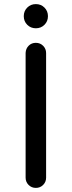

<svg xmlns="http://www.w3.org/2000/svg" viewBox="-20 -913 350 937"><path d="M105 -655Q106 -676 120 -690Q134 -704 155 -704Q176 -704 190.5 -689.5Q205 -675 205 -654V-46Q205 -25 190.5 -10.5Q176 4 155 4Q134 4 119.5 -10.5Q105 -25 105 -46ZM155 -775Q130 -775 113 -792Q96 -809 96 -834Q96 -859 113 -876Q130 -893 155 -893Q180 -893 197 -876Q214 -859 214 -834Q214 -809 197 -792Q180 -775 155 -775Z"/></svg>

Font: Sepalumica Med
Style: Regular
Weight: 500
Designer: Julieta Ulanovsky
Foundry: Julieta Ulanovsky
Version: Version 7.200